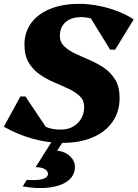

<svg xmlns="http://www.w3.org/2000/svg" viewBox="-36 -726 714 997"><path d="M287 16Q211 16 132.5 -6Q54 -28 -16 -68L70 -225H96L202 -67Q236 -53 279 -53Q333 -53 367 -86.5Q401 -120 401 -172Q401 -205 378.5 -226.5Q356 -248 321 -264.5Q286 -281 246 -298Q206 -315 171 -339Q136 -363 113.5 -400Q91 -437 91 -494Q91 -559 126 -606.5Q161 -654 225 -680Q289 -706 376 -706Q423 -706 475 -696Q527 -686 575 -667.5Q623 -649 658 -625L562 -468H536L436 -630Q412 -637 384 -637Q334 -637 304.5 -611Q275 -585 275 -540Q275 -507 297.5 -485.5Q320 -464 355 -447.5Q390 -431 430 -414Q470 -397 505 -373Q540 -349 562.5 -312Q585 -275 585 -218Q585 -146 548.5 -93.5Q512 -41 445.5 -12.5Q379 16 287 16ZM82 242 103 208Q156 212 184.5 204Q213 196 213 177Q213 161 195.5 151.5Q178 142 149 142L243 -7H302L261 56Q302 61 327.5 85Q353 109 353 141Q353 184 318.5 211.5Q284 239 223 247.5Q162 256 82 242Z"/></svg>

Font: Platypi ExtraBold
Style: Italic
Weight: 800
Italic angle: -13°
Designer: David Sargent
Foundry: Bolt Cutter Type
Version: Version 1.200; ttfautohint (v1.8.4.7-5d5b)